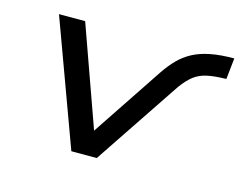

<svg xmlns="http://www.w3.org/2000/svg" viewBox="-77 -622 924 737"><g transform="rotate(15 385.0 -253.0)"><path d="M258 0 76 -496H180L324 -93H318L510 -381Q531 -412 553.5 -435Q576 -458 605.5 -474Q635 -490 675.5 -498Q716 -506 770 -506L761 -422Q713 -421 684 -414.5Q655 -408 634 -392Q613 -376 590 -345L359 0Z"/></g></svg>

Font: Nunito Sans 7pt Expanded
Style: Italic
Weight: 400
Width: 7
Italic angle: -9°
Designer: Vernon Adams
Foundry: Vernon Adams
Version: Version 3.101;gftools[0.9.27]